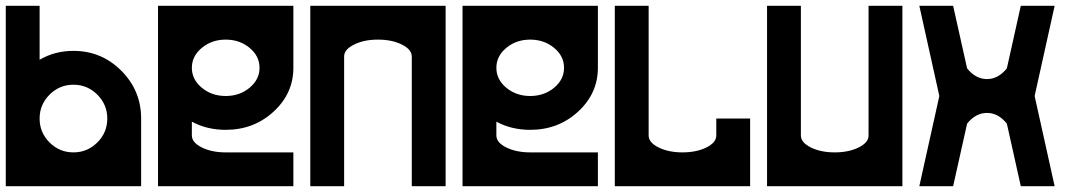

<svg xmlns="http://www.w3.org/2000/svg" viewBox="-20 -645 3731 665"><path d="M0 0V-625H117.2V-438Q169.4 -468.8 234.4 -468.8Q331.5 -468.8 400.1 -400.1Q468.8 -331.5 468.8 -234.4V0ZM117.2 -234.4Q117.2 -186 151.6 -151.6Q186 -117.2 234.4 -117.2Q282.7 -117.2 317.1 -151.6Q351.6 -186 351.6 -234.4Q351.6 -282.7 317.1 -317.1Q282.7 -351.6 234.4 -351.6Q186 -351.6 151.6 -317.1Q117.2 -282.7 117.2 -234.4Z M761.7 -507.8Q713.4 -507.8 679 -479.2Q644.5 -450.7 644.5 -410.2Q644.5 -369.6 679 -341.1Q713.4 -312.5 761.7 -312.5Q810.1 -312.5 844.5 -341.1Q878.9 -369.6 878.9 -410.2Q878.9 -450.7 844.5 -479.2Q810.1 -507.8 761.7 -507.8ZM527.3 -625H996.1V-410.2Q996.1 -321.3 927.5 -258.3Q858.9 -195.3 761.7 -195.3Q696.8 -195.3 644.5 -223.6V-175.8Q644.5 -151.4 679 -134.3Q713.4 -117.2 761.7 -117.2H996.1V0H527.3Z M1523.4 -625V0H1406.2V-449.2Q1406.2 -473.6 1371.8 -490.7Q1337.4 -507.8 1289.1 -507.8Q1240.7 -507.8 1206.5 -490.7Q1171.9 -473.6 1171.9 -449.7V0H1054.7V-625Z M1816.4 -507.8Q1768.1 -507.8 1733.6 -479.2Q1699.2 -450.7 1699.2 -410.2Q1699.2 -369.6 1733.6 -341.1Q1768.1 -312.5 1816.4 -312.5Q1864.7 -312.5 1899.2 -341.1Q1933.6 -369.6 1933.6 -410.2Q1933.6 -450.7 1899.2 -479.2Q1864.7 -507.8 1816.4 -507.8ZM1582 -625H2050.8V-410.2Q2050.8 -321.3 1982.2 -258.3Q1913.6 -195.3 1816.4 -195.3Q1751.5 -195.3 1699.2 -223.6V-175.8Q1699.2 -151.4 1733.6 -134.3Q1768.1 -117.2 1816.4 -117.2H2050.8V0H1582Z M2109.4 0V-625H2226.6V-175.8Q2226.6 -151.4 2261 -134.3Q2295.4 -117.2 2343.8 -117.2Q2392.1 -117.2 2426.8 -134.3Q2460.9 -151.4 2460.9 -175.8V-234.4H2578.1V0Z M2636.7 0V-625H2753.9V-175.8Q2753.9 -151.4 2788.3 -134.3Q2822.8 -117.2 2871.1 -117.2Q2919.4 -117.2 2954.1 -134.3Q2988.3 -151.4 2988.3 -175.3V-625H3105.5V0Z M3398.4 -371.1Q3437.5 -371.1 3467.3 -408.2L3515.6 -625H3632.8L3563.5 -312.5L3632.8 0H3515.6L3467.3 -216.8Q3437.5 -253.9 3398.4 -253.9Q3359.4 -253.9 3329.6 -216.8L3281.2 0H3164.1L3233.4 -312.5L3164.1 -625H3281.2L3329.6 -408.2Q3359.4 -371.1 3398.4 -371.1Z"/></svg>

Font: Leporid
Style: Regular
Weight: 400
Designer: GGBotNet
Foundry: GGBotNet
Version: 1.00